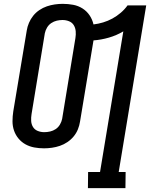

<svg xmlns="http://www.w3.org/2000/svg" viewBox="-20 -763 790 998"><path d="M437 215 438 131H500L621 -600Q586 -579 546 -567.5Q506 -556 466 -553L396 -131Q393 -111 385 -91Q377 -71 363 -54Q349 -37 330.5 -24.5Q312 -12 291.5 -5Q271 2 250 5Q229 8 209 8Q183 8 158.5 3.5Q134 -1 113 -12.5Q92 -24 76.5 -42.5Q61 -61 53 -84Q45 -107 45 -132.5Q45 -158 49 -184L119 -604Q122 -624 130.5 -644Q139 -664 152.5 -681Q166 -698 184.5 -710.5Q203 -723 223.5 -730Q244 -737 265 -740Q286 -743 306 -743Q334 -743 360.5 -738Q387 -733 409 -719Q431 -705 445.5 -683.5Q460 -662 466 -636Q491 -639 516 -646.5Q541 -654 564 -666.5Q587 -679 607.5 -696.5Q628 -714 643 -735H740L597 131H633L632 215ZM210 -76Q225 -76 240.5 -79.5Q256 -83 269.5 -92Q283 -101 291.5 -115.5Q300 -130 303 -145L372 -565Q375 -583 373.5 -600.5Q372 -618 363.5 -632Q355 -646 339 -652.5Q323 -659 305 -659Q290 -659 275 -655.5Q260 -652 246.5 -643Q233 -634 224.5 -619.5Q216 -605 213 -590L144 -170Q141 -152 142 -134.5Q143 -117 151.5 -103Q160 -89 176 -82.5Q192 -76 210 -76Z"/></svg>

Font: Iosevka Etoile Medium
Style: Italic
Weight: 500
Italic angle: -9°
Designer: Belleve Invis
Foundry: Belleve Invis
Version: Version 22.1.2; ttfautohint (v1.8.4)